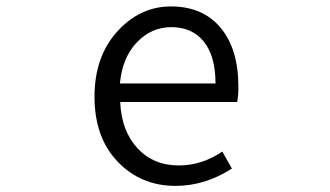

<svg xmlns="http://www.w3.org/2000/svg" viewBox="-20 -574 1040 606"><path d="M534.2 12.7Q424.8 12.7 351.6 -63.5Q278.3 -139.6 278.3 -268.6Q278.3 -395.5 350.1 -474.6Q421.9 -553.7 519.5 -553.7Q620.1 -553.7 676.3 -486.3Q732.4 -418.9 732.4 -300.8Q732.4 -268.6 728.5 -252H359.4Q363.3 -161.1 413.6 -106.4Q463.9 -51.8 544.9 -51.8Q617.2 -51.8 681.6 -95.7L711.9 -42Q627 12.7 534.2 12.7ZM358.4 -310.5H660.2Q660.2 -396.5 623.5 -442.4Q586.9 -488.3 520.5 -488.3Q458 -488.3 412.1 -440.4Q366.2 -392.6 358.4 -310.5Z"/></svg>

Font: Gen Shin Gothic Monospace Normal
Style: Regular
Weight: 350
Designer: [Source Han Sans]
Ryoko NISHIZUKA  (kana & ideographs); Paul D. Hunt (Latin, Greek & Cyrillic); Wenlong ZHANG  (bopomofo
Version: Version 1.002.20150607